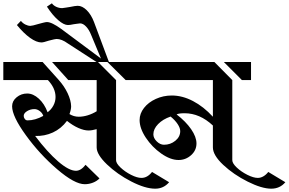

<svg xmlns="http://www.w3.org/2000/svg" viewBox="-34 -1063 1741 1158"><path d="M986 36Q953 75 902 75Q842 75 757.5 31.5Q673 -12 611 -71.5Q549 -131 549 -174V-284Q520 -276 500 -276Q473 -276 439 -291Q405 -306 370 -334Q335 -287 285 -264Q235 -241 178 -243Q252 -145 317 -89Q382 -33 424 -33Q454 -33 482 -69L566 13Q551 29 527 38.5Q503 48 477 48Q416 48 310.5 -42.5Q205 -133 122 -247.5Q39 -362 39 -422Q39 -454 66.5 -476.5Q94 -499 130 -499Q166 -499 200 -468Q234 -437 253 -386Q275 -402 288 -426.5Q301 -451 301 -478Q301 -531 255 -580H-14V-689H223L320 -581Q354 -543 374 -500.5Q394 -458 395 -422Q395 -402 385 -375Q411 -359 441 -359Q467 -359 495 -367.5Q523 -376 549 -392V-580H378L280 -689H557L666 -580V-97Q666 -78 693 -52.5Q720 -27 756.5 -8.5Q793 10 819 10Q855 10 883 -26ZM724 -580 614 -689H779V-580ZM227 -364Q222 -381 206 -393Q190 -405 174 -405Q149 -405 129 -392.5Q109 -380 109 -364Q109 -354 115.5 -345.5Q122 -337 132 -337Q178 -337 227 -364Z M149 -907Q160 -907 200 -919Q207 -921 224.5 -925.5Q242 -930 249 -930Q278 -930 336 -888L575 -710L515 -854Q503 -884 485 -903Q467 -922 449 -922Q439 -921 429 -919.5Q419 -918 411 -917Q388 -912 376 -912Q351 -912 316.5 -942Q282 -972 249 -1023L279 -1043Q288 -1030 305 -1022Q322 -1014 341 -1014Q347 -1014 363 -1017Q379 -1020 388 -1021Q421 -1028 435 -1028Q462 -1028 489 -1001.5Q516 -975 533 -930L623 -689H548L375 -801Q338 -828 307 -828Q299 -828 261 -818Q228 -807 216 -807Q186 -807 147.5 -834.5Q109 -862 68 -912L92 -937Q103 -923 119 -915Q135 -907 149 -907Z M751 -689H1259L1367 -580V-97Q1367 -78 1394 -52.5Q1421 -27 1458 -8.5Q1495 10 1521 10Q1538 10 1554.5 0.5Q1571 -9 1584 -26L1687 36Q1654 75 1602 75Q1545 75 1460 32.5Q1375 -10 1312.5 -68.5Q1250 -127 1250 -174V-306Q1171 -380 1079 -380Q1045 -380 1031 -373Q1087 -330 1119 -283.5Q1151 -237 1151 -198Q1151 -156 1118.5 -127Q1086 -98 1043 -98Q994 -98 938.5 -137Q883 -176 845.5 -232.5Q808 -289 808 -339Q808 -378 834.5 -412Q861 -446 906 -466.5Q951 -487 1002 -487Q1066 -487 1130 -453.5Q1194 -420 1250 -359V-580H751ZM1316 -689H1480V-580H1425ZM1053 -272Q1053 -291 1037.5 -314.5Q1022 -338 995 -360Q948 -344 919.5 -314.5Q891 -285 891 -253Q891 -230 911.5 -210Q932 -190 955 -190Q994 -190 1023.5 -214Q1053 -238 1053 -272Z"/></svg>

Font: Amita
Style: Bold
Weight: 700
Designer: Eduardo Rodriguez Tunni, Modular Infotech, Brian J. Bonislawsky
Foundry: Eduardo Rodriguez Tunni, Modular Infotech, Brian J. Bonislawsky
Version: Version 1.003